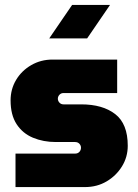

<svg xmlns="http://www.w3.org/2000/svg" viewBox="-20 -760 561 780"><path d="M43 0V-136H285Q296 -136 302.5 -143Q309 -150 309 -160Q309 -169 302.5 -176Q296 -183 285 -183H207Q156 -183 114 -200.5Q72 -218 47.5 -255.5Q23 -293 23 -352Q23 -398 45.5 -435.5Q68 -473 107 -495.5Q146 -518 193 -518H456V-382H238Q228 -382 221.5 -375Q215 -368 215 -359Q215 -350 221.5 -343Q228 -336 238 -336H310Q397 -336 448 -296.5Q499 -257 499 -168Q499 -122 475.5 -84Q452 -46 413 -23Q374 0 325 0ZM180 -604 273 -740H427L334 -604Z"/></svg>

Font: MuseoModerno Black
Style: Regular
Weight: 900
Designer: Pablo Cosgaya, Héctor Gatti, Marcela Romero, and the Authors of The MuseoModerno Project.
Foundry: Omnibus-Type Team
Version: Version 1.001